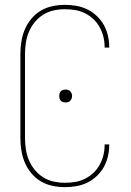

<svg xmlns="http://www.w3.org/2000/svg" viewBox="-20 -763 540 791"><path d="M247 8Q221 8 195.5 2.5Q170 -3 148 -16Q126 -29 109 -49.5Q92 -70 82 -94Q72 -118 68 -143.5Q64 -169 64 -195V-540Q64 -566 68 -591.5Q72 -617 82 -641Q92 -665 109 -685.5Q126 -706 148 -719Q170 -732 195.5 -737.5Q221 -743 247 -743Q271 -743 294.5 -739Q318 -735 339.5 -724.5Q361 -714 378.5 -697.5Q396 -681 407.5 -660.5Q419 -640 424.5 -616.5Q430 -593 430 -570V-567H411V-569Q411 -591 406 -611.5Q401 -632 390.5 -651Q380 -670 364.5 -684.5Q349 -699 330 -708.5Q311 -718 290 -721.5Q269 -725 247 -725Q224 -725 201 -720Q178 -715 158 -702.5Q138 -690 123 -671.5Q108 -653 99 -631.5Q90 -610 86.5 -586.5Q83 -563 83 -540V-195Q83 -172 86.5 -148.5Q90 -125 99 -103.5Q108 -82 123 -63.5Q138 -45 158 -32.5Q178 -20 201 -15Q224 -10 247 -10Q269 -10 290 -13.5Q311 -17 330 -26.5Q349 -36 364.5 -50.5Q380 -65 390.5 -84Q401 -103 406 -123.5Q411 -144 411 -166V-168H430V-165Q430 -142 424.5 -118.5Q419 -95 407.5 -74.5Q396 -54 378.5 -37.5Q361 -21 339.5 -10.5Q318 0 294.5 4Q271 8 247 8ZM250 -341Q245 -341 239.5 -342.5Q234 -344 230.5 -348Q227 -352 225.5 -357Q224 -362 224 -368Q224 -373 225.5 -378Q227 -383 230.5 -387Q234 -391 239.5 -392.5Q245 -394 250 -394Q255 -394 260.5 -392.5Q266 -391 269.5 -387Q273 -383 275 -378Q277 -373 277 -368Q277 -362 275 -357Q273 -352 269.5 -348Q266 -344 260.5 -342.5Q255 -341 250 -341Z"/></svg>

Font: Iosevka Curly Thin
Style: Regular
Weight: 100
Monospace: yes
Designer: Belleve Invis
Foundry: Belleve Invis
Version: Version 22.1.2; ttfautohint (v1.8.4)